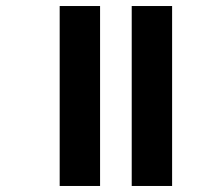

<svg xmlns="http://www.w3.org/2000/svg" viewBox="-20 -617 678 637"><path d="M417 0V-597H551V0ZM178 0V-597H312V0Z"/></svg>

Font: Noto Sans Gujarati
Style: Regular
Weight: 400
Designer: Jelle Bosma - Monotype Design Team, Universal Thirst
Foundry: Monotype Imaging Inc.
Version: Version 2.102